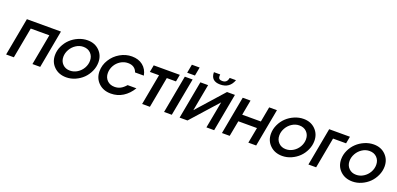

<svg xmlns="http://www.w3.org/2000/svg" viewBox="9 -1682 5438 2631"><g transform="rotate(20 2728.0 -366.5)"><path d="M57.1 0 159.2 -551.8H655.8L554.2 0H440.9L523.9 -449.2H252.9L169.9 0Z M689 -222.2Q689 -290 718.8 -353.5Q748.5 -417 797.1 -463.1Q845.7 -509.3 910.6 -537.1Q975.6 -564.9 1043 -564.9Q1148.4 -564.9 1215.6 -498Q1282.7 -431.2 1282.7 -330.1Q1282.7 -263.2 1253.9 -199.7Q1225.1 -136.2 1178 -89.8Q1130.9 -43.5 1066.9 -15.1Q1002.9 13.2 936 13.2Q827.1 13.2 758.1 -53.5Q689 -120.1 689 -222.2ZM804.7 -238.8Q804.7 -174.3 845.9 -132.6Q887.2 -90.8 952.6 -90.8Q1009.8 -90.8 1059.6 -122.3Q1109.4 -153.8 1138.2 -204.8Q1167 -255.9 1167 -312Q1167 -377.4 1125.7 -419.2Q1084.5 -460.9 1018.1 -460.9Q961.9 -460.9 912.4 -429Q862.8 -397 833.7 -345.5Q804.7 -293.9 804.7 -238.8Z M1765.6 -174.8H1893.6Q1839.4 -85 1761 -35.9Q1682.6 13.2 1585.9 13.2Q1476.6 13.2 1407.2 -53.5Q1337.9 -120.1 1337.9 -223.1Q1337.9 -313 1387.5 -392.3Q1437 -471.7 1518.1 -518.3Q1599.1 -564.9 1689 -564.9Q1785.2 -564.9 1849.1 -514.2Q1913.1 -463.4 1929.7 -373H1801.8Q1770.5 -460.9 1668.9 -460.9Q1611.3 -460.9 1561.3 -429.7Q1511.2 -398.4 1482.4 -347.4Q1453.6 -296.4 1453.6 -238.8Q1453.6 -173.8 1495.1 -132.3Q1536.6 -90.8 1603 -90.8Q1650.4 -90.8 1688.5 -110.6Q1726.6 -130.4 1765.6 -174.8Z M2040.5 0 2123.5 -449.2H1989.7L2008.8 -551.8H2389.6L2370.6 -449.2H2236.8L2153.8 0Z M2360.4 0 2462.4 -551.8H2576.2L2473.1 0ZM2474.1 -613.8 2497.1 -738.8H2610.4L2587.4 -613.8Z M2815.9 -746.1H2907.7Q2905.8 -737.3 2905.8 -721.2Q2905.8 -670.9 2962.9 -670.9Q2998.5 -670.9 3018.6 -688.7Q3038.6 -706.5 3045.9 -746.1H3137.7Q3091.3 -616.2 2952.6 -616.2Q2815.9 -616.2 2815.9 -746.1ZM2586.9 0 2689 -551.8H2801.8L2729 -160.2L3077.6 -551.8H3192.9L3090.8 0H2978L3050.8 -391.1L2701.7 0Z M3204.6 0 3306.6 -551.8H3420.4L3379.4 -331.1H3651.4L3692.4 -551.8H3805.7L3703.6 0H3589.4L3632.3 -228H3360.4L3317.4 0Z M3838.4 -222.2Q3838.4 -290 3868.2 -353.5Q3897.9 -417 3946.5 -463.1Q3995.1 -509.3 4060.1 -537.1Q4125 -564.9 4192.4 -564.9Q4297.9 -564.9 4365 -498Q4432.1 -431.2 4432.1 -330.1Q4432.1 -263.2 4403.3 -199.7Q4374.5 -136.2 4327.4 -89.8Q4280.3 -43.5 4216.3 -15.1Q4152.3 13.2 4085.4 13.2Q3976.6 13.2 3907.5 -53.5Q3838.4 -120.1 3838.4 -222.2ZM3954.1 -238.8Q3954.1 -174.3 3995.4 -132.6Q4036.6 -90.8 4102.1 -90.8Q4159.2 -90.8 4209 -122.3Q4258.8 -153.8 4287.6 -204.8Q4316.4 -255.9 4316.4 -312Q4316.4 -377.4 4275.1 -419.2Q4233.9 -460.9 4167.5 -460.9Q4111.3 -460.9 4061.8 -429Q4012.2 -397 3983.2 -345.5Q3954.1 -293.9 3954.1 -238.8Z M4465.3 0 4567.4 -551.8H4870.1L4851.1 -449.2H4661.1L4578.1 0Z M4862.3 -222.2Q4862.3 -290 4892.1 -353.5Q4921.9 -417 4970.5 -463.1Q5019 -509.3 5084 -537.1Q5148.9 -564.9 5216.3 -564.9Q5321.8 -564.9 5388.9 -498Q5456.1 -431.2 5456.1 -330.1Q5456.1 -263.2 5427.2 -199.7Q5398.4 -136.2 5351.3 -89.8Q5304.2 -43.5 5240.2 -15.1Q5176.3 13.2 5109.4 13.2Q5000.5 13.2 4931.4 -53.5Q4862.3 -120.1 4862.3 -222.2ZM4978 -238.8Q4978 -174.3 5019.3 -132.6Q5060.5 -90.8 5126 -90.8Q5183.1 -90.8 5232.9 -122.3Q5282.7 -153.8 5311.5 -204.8Q5340.3 -255.9 5340.3 -312Q5340.3 -377.4 5299.1 -419.2Q5257.8 -460.9 5191.4 -460.9Q5135.3 -460.9 5085.7 -429Q5036.1 -397 5007.1 -345.5Q4978 -293.9 4978 -238.8Z"/></g></svg>

Font: Involve SemiBold Oblique
Style: Italic
Weight: 600
Italic angle: -10.5°
Designer: Stefan Peev
Foundry: Context Ltd.
Version: Version 1.001